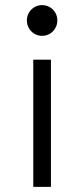

<svg xmlns="http://www.w3.org/2000/svg" viewBox="-20 -539 329 750"><path d="M110 191V-306H179V191ZM144 -399Q128 -399 114.5 -407Q101 -415 93 -429Q85 -443 85 -459Q85 -476 93 -489.5Q101 -503 114.5 -511Q128 -519 144 -519Q161 -519 174.5 -511Q188 -503 196 -489.5Q204 -476 204 -459Q204 -443 196 -429Q188 -415 174.5 -407Q161 -399 144 -399Z"/></svg>

Font: TikTok Sans Light
Style: Regular
Weight: 300
Version: Version 4.000